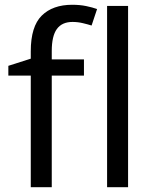

<svg xmlns="http://www.w3.org/2000/svg" viewBox="-20 -785 642 805"><path d="M332 -468H197V0H109V-468H15V-509L109 -539V-570Q109 -674 155 -719.5Q201 -765 283 -765Q315 -765 341.5 -759.5Q368 -754 387 -747L364 -678Q348 -683 327 -688Q306 -693 284 -693Q240 -693 218.5 -663.5Q197 -634 197 -571V-536H332ZM517 0H429V-760H517Z"/></svg>

Font: TSCustom
Style: Regular
Weight: 400
Designer: Monotype Design Team
Foundry: Monotype Imaging Inc.
Version: Version 2.004; ttfautohint (v1.8.3) -l 8 -r 50 -G 200 -x 14 